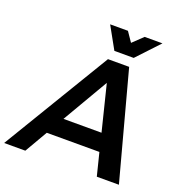

<svg xmlns="http://www.w3.org/2000/svg" viewBox="-210 -1040 1113 1176"><g transform="rotate(20 346.5 -452.5)"><path d="M694 0H550L513 -148H170L84 0H-54L368 -700H506ZM485 -263 411 -561 237 -263ZM513.5 -761H387.5L307.5 -905H423.5L466.5 -842L532.5 -905H648.5Z"/></g></svg>

Font: Argentum Sans Medium
Style: Italic
Weight: 500
Italic angle: -11°
Designer: Julieta Ulanovsky (font), Cristiano Sobral (main changes and remaster)
Foundry: Julieta Ulanovsky (font), Cristiano Sobral (main changes and remaster)
Version: Version 2.007;June 15, 2022;FontCreator 14.0.0.2814 64-bit; 